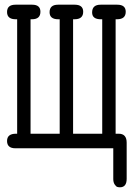

<svg xmlns="http://www.w3.org/2000/svg" viewBox="-20 -631 565 817"><path d="M48 -62H53V-549H47Q10 -549 10 -580Q10 -611 46 -611H117Q152 -611 152 -581Q152 -549 116 -549H110V-62H234V-549H228Q191 -549 191 -579Q191 -611 227 -611H298Q334 -611 334 -581Q334 -549 297 -549H291V-62H415V-549H409Q372 -549 372 -578Q372 -611 408 -611H479Q515 -611 515 -581Q515 -549 478 -549H472V-62H485Q519 -62 519 -24V130Q519 166 490 166Q485 166 479.5 164.5Q474 163 468 154Q462 145 462 131V0H46Q10 0 10 -31Q10 -62 48 -62Z"/></svg>

Font: CMU Typewriter Text
Style: Regular
Weight: 500
Monospace: yes
Version: Version 0.7.0